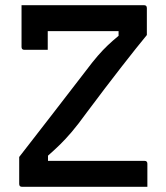

<svg xmlns="http://www.w3.org/2000/svg" viewBox="-20 -720 640 740"><path d="M548 0H65Q54 0 54 -11V-115Q116 -195 178.5 -275.5Q241 -356 310 -446Q337 -482 357 -505Q377 -528 395.5 -545.5Q414 -563 437 -582V-600H164V-528H74Q63 -528 63 -539V-700H535Q546 -700 546 -689V-585Q508 -539 448 -462Q388 -385 314 -286Q280 -239 256 -211Q232 -183 211.5 -163Q191 -143 165 -120V-100H537Q548 -100 548 -89Z"/></svg>

Font: Recursive Mn Lnr St Med
Style: Regular
Weight: 500
Monospace: yes
Version: Version 1.079;hotconv 1.0.112;makeotfexe 2.5.65598; ttfautoh